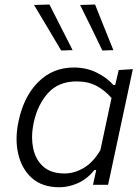

<svg xmlns="http://www.w3.org/2000/svg" viewBox="-20 -798 594 829"><path d="M381.5 0Q384.5 -12.5 387 -25L395.5 -64H388Q356 -25 316.2 -7.2Q276.5 10.5 236.5 10.5Q162 10.5 117.5 -29.5Q73 -69.5 58.5 -134.5Q51.5 -165 51.5 -198Q51.5 -234.5 60 -274Q82.5 -381.5 145.2 -444Q208 -506.5 298.5 -506.5Q353.5 -506.5 398 -484.2Q442.5 -462 469.5 -431H477.5L492.5 -495.5L553.5 -499.5Q541 -441 529.5 -386.5Q517.5 -331.5 504.5 -270L452.5 -27L446.5 0ZM258.5 -49Q301 -49 342 -73.2Q383 -97.5 413.5 -150L461.5 -375Q433.5 -407.5 397 -427Q360.5 -446.5 311 -446.5Q232 -446.5 186.8 -395.5Q141.5 -344.5 125.5 -268Q118.5 -235 118.5 -205Q118.5 -181 123 -159Q133 -109 166.5 -79Q200 -49 258.5 -49ZM244 -580 186 -678Q156.5 -727 127 -776.5L193.5 -778.5Q218.5 -729.5 243.5 -680Q268.5 -630.5 293.5 -581.5ZM422 -580 374 -679Q349.5 -728.5 326 -776.5L390.5 -778.5Q410 -729.5 429.8 -680Q449.5 -630.5 469.5 -581.5Z"/></svg>

Font: Heraclito Light
Style: Italic
Weight: 300
Italic angle: -12°
Designer: Kostas Bartsokas (font) & Cristiano Sobral (main changes)
Foundry: Kostas Bartsokas (font) & Cristiano Sobral (main changes)
Version: Version 1.00;July 8, 2020;FontCreator 13.0.0.2655 64-bit